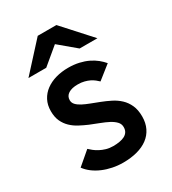

<svg xmlns="http://www.w3.org/2000/svg" viewBox="-182 -828 838 936"><g transform="rotate(-30 237.5 -360.0)"><path d="M232.9 12.2Q202.6 12.2 173.8 6.3Q145 0.5 119.9 -10.3Q94.7 -21 74.2 -36.4Q53.7 -51.8 40 -70.8L113.8 -133.8Q121.6 -126.5 132.8 -117.4Q144 -108.4 158.7 -100.6Q173.3 -92.8 191.4 -87.4Q209.5 -82 231 -82Q250.5 -82 267.1 -85Q283.7 -87.9 295.7 -94.2Q307.6 -100.6 314.2 -111.1Q320.8 -121.6 320.8 -137.2Q320.8 -155.3 308.3 -168.2Q295.9 -181.2 275.9 -191.7Q255.9 -202.1 230.5 -211.7Q205.1 -221.2 179.2 -231.9Q155.3 -242.2 132.3 -254.4Q109.4 -266.6 91.6 -283.7Q73.7 -300.8 62.7 -324.5Q51.8 -348.1 51.8 -381.8Q51.8 -416 65.7 -442.4Q79.6 -468.8 103.8 -486.6Q127.9 -504.4 160.4 -513.7Q192.9 -522.9 230 -522.9Q262.7 -522.9 290.3 -516.6Q317.9 -510.3 340.1 -499.5Q362.3 -488.8 379.4 -474.9Q396.5 -460.9 409.2 -445.8L334 -386.2Q327.1 -393.1 317.6 -400.6Q308.1 -408.2 295.4 -414.6Q282.7 -420.9 266.6 -425Q250.5 -429.2 230 -429.2Q196.8 -429.2 177.5 -417Q158.2 -404.8 158.2 -381.8Q158.2 -367.2 168.5 -356.2Q178.7 -345.2 196.3 -335.9Q213.9 -326.7 236.6 -318.1Q259.3 -309.6 284.2 -299.8Q310.5 -289.6 335.9 -276.9Q361.3 -264.2 381.1 -245.6Q400.9 -227.1 412.8 -200.7Q424.8 -174.3 424.8 -137.2Q424.8 -100.6 411.1 -72.5Q397.5 -44.4 372.3 -25.6Q347.2 -6.8 311.8 2.7Q276.4 12.2 232.9 12.2ZM326.2 -576.2 232.4 -654.8 138.2 -576.2H38.1L180.2 -731.9H285.2L426.3 -576.2Z"/></g></svg>

Font: Overpass
Style: Regular
Weight: 400
Designer: Delve Withrington
Foundry: Delve Fonts
Version: Version 1.001